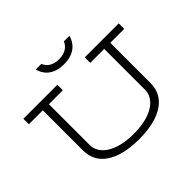

<svg xmlns="http://www.w3.org/2000/svg" viewBox="-192 -1102 1362 1362"><g transform="rotate(-45 488.5 -421.5)"><path d="M10 -616H150V-211C150 -77 263 13 489 13C714 13 827 -77 827 -211V-616H967V-671H626V-616H766V-206C766 -116 670 -41 489 -41C307 -41 211 -116 211 -206V-616H351V-671H10ZM601 -856C593 -833 564 -790 488 -790C411 -790 384 -833 376 -856H319C331 -808 371 -740 488 -740C604 -740 645 -808 657 -856Z"/></g></svg>

Font: Stint Ultra Expanded
Style: Regular
Weight: 400
Width: 7
Designer: Astigmatic (AOETI)
Foundry: Astigmatic (AOETI)
Version: Version 1.000